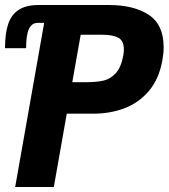

<svg xmlns="http://www.w3.org/2000/svg" viewBox="-53 -745 673 765"><path d="M123 -654H98Q73.5 -654 62.2 -629.5Q51 -605 51 -553H-33Q-33 -611.5 -20.5 -649Q-8 -686.5 21.5 -705.8Q51 -725 101 -725H381Q480 -725 539.5 -686Q599 -647 599 -557.5Q599 -532 594 -505Q580.5 -429.5 539.8 -382Q499 -334.5 441.8 -313.2Q384.5 -292 318 -292H213L161.5 0H7.5ZM438.5 -525.5Q440.5 -537 440.5 -548Q440.5 -583 418.2 -594.8Q396 -606.5 356 -606.5H268.5L235 -417.5H291Q332.5 -417.5 360 -424Q387.5 -430.5 408.8 -454Q430 -477.5 438.5 -525.5Z"/></svg>

Font: JuliaMono ExtraBold
Style: Italic
Weight: 800
Italic angle: -9°
Monospace: yes
Designer: cormullion
Foundry: corm
Version: Version 0.057; ttfautohint (v1.8.4)